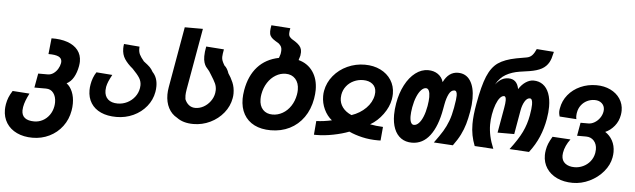

<svg xmlns="http://www.w3.org/2000/svg" viewBox="-63 -1028 4921 1487"><g transform="rotate(5 2397.0 -284.5)"><path d="M-6.5 32Q-6.5 12.5 -2.5 -11.5Q2.5 -39.5 12.2 -64Q22 -88.5 40.5 -117.5L172 -108.5Q155.5 -75.5 146 -50.8Q136.5 -26 132 -0.5Q129.5 15.5 129.5 25.5Q129.5 64.5 154.5 83.8Q179.5 103 227 103Q262 103 292.8 86.8Q323.5 70.5 344.5 41.2Q365.5 12 372.5 -26Q375.5 -42.5 375.5 -58.5Q375.5 -102.5 354.5 -130.5Q333.5 -158.5 296.5 -158.5H206L226 -269H300Q324 -269 344.2 -283.2Q364.5 -297.5 377.8 -319.5Q391 -341.5 395 -364.5Q396 -372.5 396 -376Q396 -402.5 370.8 -414.8Q345.5 -427 292 -426.5L305 -550Q376 -551.5 429 -533Q482 -514.5 510.8 -478Q539.5 -441.5 539.5 -390Q539.5 -376.5 536 -354.5Q526.5 -302.5 505.5 -266Q484.5 -229.5 451.5 -213Q480 -192 496.8 -152Q513.5 -112 513.5 -61Q513.5 -32.5 508.5 -5.5Q496.5 64 456.2 117.5Q416 171 355.5 200.5Q295 230 224.5 230Q155.5 230 103 205.2Q50.5 180.5 22 135.5Q-6.5 90.5 -6.5 32Z M633 -175.5Q633 -198 637.5 -222.5Q641.5 -247 651 -272.2Q660.5 -297.5 674.5 -318L798.5 -308.5Q781 -276 772.2 -255.2Q763.5 -234.5 759 -212.5Q756.5 -196 756.5 -184.5Q756.5 -140.5 783.2 -116Q810 -91.5 858.5 -91.5Q898 -91.5 932.8 -108.8Q967.5 -126 991 -156.5Q1014.5 -187 1021 -225.5Q1023 -236 1023 -248Q1023 -278.5 1006.8 -304.5Q990.5 -330.5 951.5 -370.5Q910 -404.5 887.5 -439Q865 -473.5 865 -520Q865 -536.5 868 -555L989.5 -545Q989 -539.5 989 -529Q989 -504 998.5 -484.2Q1008 -464.5 1033 -434.5Q1067 -409 1081.2 -394.8Q1095.5 -380.5 1107.5 -358.5Q1146.5 -318 1146.5 -251Q1146.5 -227.5 1142.5 -206Q1131.5 -143.5 1091 -93.5Q1050.5 -43.5 989.5 -15.2Q928.5 13 858 13Q788 13 737.5 -9.8Q687 -32.5 660 -75.2Q633 -118 633 -175.5Z M1327.5 -21.5Q1284 -45 1260.5 -90.2Q1237 -135.5 1237 -195Q1237 -221.5 1242.5 -253L1325.5 -725H1466.5L1382 -247.5Q1377 -217.5 1377 -199.5Q1377 -184.5 1379 -171Q1390 -143 1411 -126.5Q1432 -110 1461 -110Q1494 -110 1524.8 -127Q1555.5 -144 1577.2 -173.5Q1599 -203 1605 -238.5Q1607 -249 1607 -261.5Q1607 -289 1596 -313Q1585 -337 1560 -376L1543 -403Q1525.5 -422.5 1516.8 -434.5Q1508 -446.5 1501.8 -466.2Q1495.5 -486 1495.5 -515Q1495.5 -548 1504 -591L1642.5 -581Q1639 -562.5 1636.8 -547.2Q1634.5 -532 1634.5 -521.5Q1634.5 -506 1639.5 -492.5Q1644.5 -479 1657.5 -457Q1669 -448 1678.2 -432.8Q1687.5 -417.5 1693 -399.5Q1713 -371.5 1729.8 -332.8Q1746.5 -294 1746.5 -247Q1746.5 -227.5 1743 -210Q1732 -147 1690.5 -95.5Q1649 -44 1587.2 -14.2Q1525.5 15.5 1456.5 15.5Q1376.5 15.5 1327.5 -21.5Z M1820 -213Q1820 -242 1826.5 -281Q1846.5 -394 1908.8 -463Q1971 -532 2073 -552.5L2083 -583.5Q2086 -601.5 2086 -614Q2086 -629.5 2080.5 -640.5Q2075 -651.5 2061 -664Q2029 -683 2015.5 -693.2Q2002 -703.5 1994.5 -716.8Q1987 -730 1987 -751.5Q1987 -769 1992.5 -799L2140.5 -789Q2135.5 -763.5 2135.5 -749Q2135.5 -735 2139.5 -727.8Q2143.5 -720.5 2150 -715Q2156.5 -709.5 2159 -707Q2189.5 -689.5 2206.5 -675.2Q2223.5 -661 2231.2 -646Q2239 -631 2239 -611Q2239 -600.5 2236.5 -584L2226 -549Q2297.5 -530 2337.8 -472.2Q2378 -414.5 2378 -329.5Q2378 -300 2371.5 -261Q2356.5 -176.5 2313.2 -115.2Q2270 -54 2204.2 -21.2Q2138.5 11.5 2057.5 11.5Q1983.5 11.5 1930.2 -15.2Q1877 -42 1848.5 -92.5Q1820 -143 1820 -213ZM2236.5 -281Q2240 -300 2240 -318.5Q2240 -372 2211.8 -403.2Q2183.5 -434.5 2136 -434.5Q2095.5 -434.5 2058.8 -412.5Q2022 -390.5 1996.5 -351Q1971 -311.5 1962 -261Q1958.5 -242 1958.5 -222.5Q1958.5 -170 1986.2 -140.5Q2014 -111 2061 -111Q2102 -111 2139 -132Q2176 -153 2201.8 -191.8Q2227.5 -230.5 2236.5 -281Z M2523.5 -106.5Q2485.5 -136.5 2462.5 -185.2Q2439.5 -234 2439.5 -288Q2439.5 -309.5 2443 -328.5Q2455 -394.5 2498.2 -447Q2541.5 -499.5 2605.5 -528.8Q2669.5 -558 2741 -558Q2809 -558 2862.5 -531.8Q2916 -505.5 2946 -458.8Q2976 -412 2976 -352Q2976 -333 2972 -309Q2961.5 -249 2919.5 -191.5Q2877.5 -134 2821 -101.5Q2866.5 -92.5 2922 -90L2912.5 16.5L2892.5 17Q2827 17 2769 3.5Q2711 -10 2666 -31Q2613 -10.5 2543.8 3.2Q2474.5 17 2411 17L2394.5 16.5L2403.5 -90.5Q2460.5 -92.5 2523.5 -106.5ZM2577 -285.5Q2577 -245 2601.2 -212.2Q2625.5 -179.5 2671 -160Q2737 -182.5 2782 -227.8Q2827 -273 2837 -329.5Q2839 -339.5 2839 -351.5Q2839 -392.5 2811.2 -415.2Q2783.5 -438 2738 -438Q2699.5 -438 2665.5 -422.2Q2631.5 -406.5 2608.5 -377.5Q2585.5 -348.5 2579 -310Q2577 -298.5 2577 -285.5Z M2999.5 -191Q2999.5 -232.5 3008 -282.5Q3022 -362.5 3055 -425.2Q3088 -488 3134.2 -523.2Q3180.5 -558.5 3233 -558.5Q3277.5 -558.5 3309.2 -536.5Q3341 -514.5 3352 -476Q3392 -558.5 3465 -558.5Q3527 -558.5 3560.5 -508Q3594 -457.5 3594 -368.5Q3594 -321 3584.5 -267.5Q3574.5 -211 3562.2 -168.8Q3550 -126.5 3529 -84.2Q3508 -42 3473.5 4.5L3325 -4.5Q3367.5 -62 3390.5 -100Q3413.5 -138 3430 -181.8Q3446.5 -225.5 3457.5 -287L3459.5 -300.5Q3464.5 -329 3467 -347.8Q3469.5 -366.5 3469.5 -381Q3469.5 -419.5 3449 -419.5Q3423 -419.5 3406.5 -387.2Q3390 -355 3381 -305.5L3374 -267.5Q3350.5 -134 3295 -61Q3239.5 12 3155.5 12Q3106 12 3071 -12.5Q3036 -37 3017.8 -82.5Q2999.5 -128 2999.5 -191ZM3252 -281.5Q3259 -323.5 3259 -351Q3259 -383.5 3251 -400.8Q3243 -418 3228 -418Q3209.5 -418 3191.2 -399Q3173 -380 3158 -344.5Q3143 -309 3134.5 -261.5Q3127.5 -219.5 3127.5 -192.5Q3127.5 -160.5 3135.8 -143.5Q3144 -126.5 3159 -126.5Q3178.5 -126.5 3196.5 -144.8Q3214.5 -163 3229 -198Q3243.5 -233 3252 -281.5Z M3610.5 -173.5Q3610.5 -240.5 3627 -331Q3652 -473 3683.2 -547.5Q3714.5 -622 3764.5 -656.8Q3814.5 -691.5 3904 -709L3986 -723.5Q4011 -728.5 4027 -746.2Q4043 -764 4056 -794.5L4190 -784.5Q4181.5 -748 4176.8 -733.2Q4172 -718.5 4163.5 -702Q4144.5 -668 4109.2 -648.5Q4074 -629 4014.5 -619.5L3940 -608.5Q3879 -599 3833.2 -573Q3787.5 -547 3757.5 -492.5Q3782 -523.5 3805.8 -536.5Q3829.5 -549.5 3858 -549.5Q3925 -549.5 3939 -473Q3962.5 -510 3992.8 -529.8Q4023 -549.5 4052.5 -549.5Q4095 -549.5 4126 -527Q4157 -504.5 4173.5 -461.2Q4190 -418 4190 -357.5Q4190 -314.5 4181 -262.5Q4168 -187.5 4140.2 -122Q4112.5 -56.5 4065.5 4.5L3913.5 -4.5Q3975.5 -85.5 4005.2 -147Q4035 -208.5 4047.5 -279Q4057 -333.5 4057 -363.5Q4057 -409.5 4036 -409.5Q4014 -409.5 3996.8 -380.8Q3979.5 -352 3972 -309L3939.5 -123.5H3810L3844.5 -319Q3851 -355 3851 -377Q3851 -393 3847.2 -401.2Q3843.5 -409.5 3835 -409.5Q3819 -409.5 3803.5 -391.2Q3788 -373 3775 -339Q3762 -305 3754 -259.5Q3747 -219 3747 -180.5Q3747 -137.5 3756.8 -92.2Q3766.5 -47 3788 4.5L3642.5 -4.5Q3626.5 -45 3618.5 -86Q3610.5 -127 3610.5 -173.5Z M4190 18Q4190 -0.5 4194 -23Q4198.5 -49 4207.8 -72Q4217 -95 4237 -128.5L4377 -120Q4337.5 -67.5 4328.5 -13Q4326.5 -2.5 4326.5 9Q4326.5 49 4354 70.2Q4381.5 91.5 4426.5 91.5Q4461 91.5 4493.2 76.5Q4525.5 61.5 4548 33.5Q4570.5 5.5 4577.5 -32Q4580 -48 4580 -59Q4580 -101 4556.8 -127Q4533.5 -153 4495.5 -153H4425.5L4443.5 -255.5H4504.5Q4528 -255.5 4551.2 -269Q4574.5 -282.5 4591.2 -305.5Q4608 -328.5 4613 -356Q4614.5 -363.5 4614.5 -371.5Q4614.5 -402 4593.5 -421.2Q4572.5 -440.5 4538.5 -440.5Q4506.5 -440.5 4479 -427Q4451.5 -413.5 4433 -389Q4414.5 -364.5 4409 -333Q4408.5 -331 4407.2 -322.5Q4406 -314 4406 -305Q4406 -293.5 4409 -280.5L4278 -289.5Q4277 -293.5 4274.2 -304.5Q4271.5 -315.5 4271.5 -327.5Q4271.5 -338 4274.5 -353.5Q4284.5 -412.5 4322 -458.5Q4359.5 -504.5 4416.8 -530.2Q4474 -556 4541 -556Q4602 -556 4650.2 -532.8Q4698.5 -509.5 4725.5 -468.8Q4752.5 -428 4752.5 -377Q4752.5 -361 4749.5 -343.5Q4741 -293.5 4711 -256.5Q4681 -219.5 4640 -201.5Q4676 -179 4697 -140.2Q4718 -101.5 4718 -52Q4718 -33 4714 -10Q4703.5 49.5 4660.2 101Q4617 152.5 4553.8 183Q4490.5 213.5 4423.5 213.5Q4354 213.5 4301 188.8Q4248 164 4219 119.8Q4190 75.5 4190 18Z"/></g></svg>

Font: JuliaMono ExtraBoldItalic
Style: Regular
Weight: 800
Italic angle: -9°
Monospace: yes
Designer: cormullion
Foundry: corm
Version: Version 0.049; ttfautohint (v1.8.4)